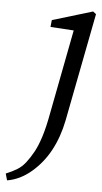

<svg xmlns="http://www.w3.org/2000/svg" viewBox="-123 -521 426 803"><g transform="rotate(5 90.0 -119.5)"><path d="M-62 248 -70 220Q-43 209 -23.5 197Q-4 185 11 166Q28 144 42.5 117.5Q57 91 69.5 51.5Q82 12 93 -48L161 -401L63 -407L66 -436L235 -487L248 -477L160 -23Q146 47 116 103Q86 159 39 199Q-8 239 -62 248Z"/></g></svg>

Font: Source Serif Pro
Style: Italic
Weight: 400
Italic angle: -12°
Designer: Frank Grießhammer
Foundry: Adobe Systems Incorporated
Version: Version 3.001;hotconv 1.0.111;makeotfexe 2.5.65597